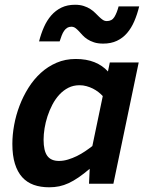

<svg xmlns="http://www.w3.org/2000/svg" viewBox="-20 -776 622 811"><path d="M32.2 -168Q32.2 -206.5 39.8 -248Q47.4 -289.6 62.5 -329.3Q77.6 -369.1 100.1 -405Q122.6 -440.9 152.3 -468Q182.1 -495.1 219 -511Q255.9 -526.9 299.8 -526.9Q345.2 -526.9 379.2 -513.2Q413.1 -499.5 436 -474.1L443.8 -512.2H565.9L459 0H356L358.9 -63Q333.5 -41.5 311.8 -26.6Q290 -11.7 270 -2.4Q250 6.8 230 11Q210 15.1 188 15.1Q151.4 15.1 122.6 4.9Q93.8 -5.4 73.7 -27.6Q53.7 -49.8 43 -84.5Q32.2 -119.1 32.2 -168ZM414.1 -370.1Q406.2 -378.9 395.5 -387.2Q384.8 -395.5 372.1 -401.9Q359.4 -408.2 345.2 -412.1Q331.1 -416 315.9 -416Q290 -416 268.8 -405.3Q247.6 -394.5 230.7 -376.2Q213.9 -357.9 201.4 -334.2Q189 -310.5 180.7 -285.2Q172.4 -259.8 168.2 -233.9Q164.1 -208 164.1 -186Q164.1 -139.2 179.7 -117.7Q195.3 -96.2 229 -96.2Q248 -96.2 267.3 -102.1Q286.6 -107.9 304.9 -116.9Q323.2 -126 339.8 -137.2Q356.4 -148.4 370.1 -159.2ZM145 -601.1Q153.3 -633.8 165.8 -661.9Q178.2 -689.9 196.5 -710.9Q214.8 -731.9 239.5 -743.9Q264.2 -755.9 296.9 -755.9Q317.9 -755.9 333.7 -750.7Q349.6 -745.6 361.3 -738Q373 -730.5 382.1 -721.4Q391.1 -712.4 398.9 -704.8Q406.7 -697.3 414.3 -692.1Q421.9 -687 431.2 -687Q452.6 -687 463.1 -704.1Q473.6 -721.2 481 -749H567.9Q559.6 -714.8 547.1 -686Q534.7 -657.2 516.6 -636.2Q498.5 -615.2 473.6 -603.5Q448.7 -591.8 416 -591.8Q393.1 -591.8 377 -597.2Q360.8 -602.5 348.9 -610.4Q336.9 -618.2 328.6 -627.4Q320.3 -636.7 313 -644.5Q305.7 -652.3 298.3 -657.7Q291 -663.1 281.2 -663.1Q271.5 -663.1 264.2 -658.7Q256.8 -654.3 251 -646Q245.1 -637.7 240.7 -626.2Q236.3 -614.7 231.9 -601.1Z"/></svg>

Font: Clear Sans
Style: Bold Italic
Weight: 700
Italic angle: -12°
Foundry: Intel Corporation
Version: Version 1.00